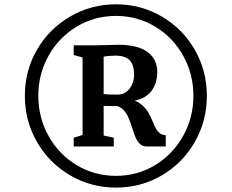

<svg xmlns="http://www.w3.org/2000/svg" viewBox="-20 -934 1077 892"><path d="M519 -914Q635 -914 731.8 -857.2Q828.5 -800.5 884.8 -703Q941 -605.5 941 -489Q941 -372 884.8 -274Q828.5 -176 731.8 -119.2Q635 -62.5 519 -62.5Q403 -62.5 305.8 -119.5Q208.5 -176.5 152 -274.2Q95.5 -372 95.5 -489Q95.5 -606 152 -703.2Q208.5 -800.5 305.8 -857.2Q403 -914 519 -914ZM519 -117Q618.5 -117 700.8 -167Q783 -217 830.8 -302.5Q878.5 -388 878.5 -489Q878.5 -590 831 -675.2Q783.5 -760.5 701 -810.2Q618.5 -860 519 -860Q418.5 -860 335.8 -810Q253 -760 205.5 -674.8Q158 -589.5 158 -489Q158 -387.5 205.8 -302Q253.5 -216.5 336.2 -166.8Q419 -117 519 -117ZM363.5 -307V-667L322.5 -678.5V-723.5H409.5H427Q442.5 -723.5 473.5 -724.5Q520 -726 529 -726Q621 -726 665.8 -692.2Q710.5 -658.5 710.5 -599.5Q710.5 -548.5 684.8 -513Q659 -477.5 606 -466.5Q630 -456.5 646 -440.5Q662 -424.5 671 -408.2Q680 -392 690 -368Q698.5 -347 705.2 -335Q712 -323 722.8 -314.8Q733.5 -306.5 750 -306V-253.5H661.5Q643 -253.5 630.8 -264.8Q618.5 -276 611 -293Q603.5 -310 594.5 -338.5Q585.5 -366.5 577.8 -385.2Q570 -404 557.2 -419.2Q544.5 -434.5 525.5 -441L461.5 -442V-304.5L508.5 -294V-253.5H322.5V-294ZM461.5 -497.5Q477.5 -494.5 528.5 -494.5Q549.5 -494.5 566.5 -507Q583.5 -519.5 593.2 -540.5Q603 -561.5 603 -586.5Q603 -633.5 581.8 -654.5Q560.5 -675.5 516.5 -675.5Q484.5 -675.5 461.5 -670.5Z"/></svg>

Font: Merriweather Text
Style: Bold
Weight: 700
Designer: Eben Sorkin
Foundry: Eben Sorkin
Version: Version 2.100